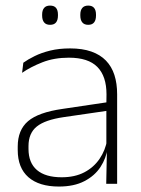

<svg xmlns="http://www.w3.org/2000/svg" viewBox="-20 -674 518 704"><path d="M369.5 0 372 -125 370 -131.5V-290L370.5 -328Q370.5 -394.5 337 -428.5Q303.5 -462.5 232.5 -462.5Q178.5 -462.5 135.2 -445.5Q92 -428.5 61 -407L65.5 -444Q82 -456 106.8 -468.2Q131.5 -480.5 164 -488.5Q196.5 -496.5 237 -496.5Q282 -496.5 314.8 -485Q347.5 -473.5 368.5 -451.8Q389.5 -430 399.5 -399Q409.5 -368 409.5 -328.5V0ZM196 10Q123.5 10 84.2 -24.2Q45 -58.5 45 -124V-136.5Q45 -197.5 83 -229.8Q121 -262 208 -274.5L379.5 -300L381.5 -269L213.5 -244.5Q145 -234.5 114.8 -210Q84.5 -185.5 84.5 -138.5V-128Q84.5 -77 115.5 -50.5Q146.5 -24 206 -24Q254.5 -24 289.2 -42.2Q324 -60.5 345.2 -91.8Q366.5 -123 373 -162L383.5 -131H374.5Q369.5 -94 348.5 -61.8Q327.5 -29.5 289.5 -9.8Q251.5 10 196 10ZM163.5 -583Q149 -583 141.8 -591.8Q134.5 -600.5 134.5 -617V-620.5Q134.5 -636.5 141.8 -645Q149 -653.5 163.5 -653.5Q178.5 -653.5 185.5 -645Q192.5 -636.5 192.5 -620.5V-617Q192.5 -600.5 185.5 -591.8Q178.5 -583 163.5 -583ZM303.5 -583Q289 -583 281.8 -591.8Q274.5 -600.5 274.5 -617V-620.5Q274.5 -636.5 281.8 -645Q289 -653.5 303.5 -653.5Q318 -653.5 325 -645Q332 -636.5 332 -620.5V-617Q332 -600.5 325 -591.8Q318 -583 303.5 -583Z"/></svg>

Font: Anek Bangla ExtraLight
Style: Regular
Weight: 250
Designer: Sulekha Rajkumar (Bangla), Yesha Goshar (Latin)
Foundry: Ek Type
Version: Version 1.003